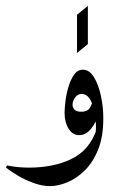

<svg xmlns="http://www.w3.org/2000/svg" viewBox="-45 -468 398 649"><path d="M304.2 -67.4Q304.2 -5.4 286.4 38.3Q268.6 82 240.5 109.1Q212.4 136.2 181.4 148.7Q150.4 161.1 124.5 161.1Q98.1 161.1 70.1 151.1Q42 141.1 16.8 126.5Q-8.3 111.8 -24.9 98.1L-21.5 91.3Q15.1 98.6 52.7 98.6Q135.3 98.6 196 69.6Q256.8 40.5 281.7 -30.3ZM274.4 5.9Q279.3 -13.2 279.3 -40.5Q279.3 -65.4 274.4 -90.8Q269.5 -116.2 258.8 -133.3Q248 -150.4 230.5 -150.4Q217.8 -150.4 209 -138.4Q200.2 -126.5 200.2 -113.8Q200.2 -105 206.8 -97.7Q213.4 -90.3 230 -90.3Q248 -90.3 256.3 -100.3Q264.6 -110.4 267.1 -125L285.2 -76.2Q280.8 -55.7 263.2 -33.4Q245.6 -11.2 222.7 -11.2Q200.2 -11.2 186.8 -33.2Q173.3 -55.2 173.3 -86.9Q173.3 -99.6 176 -123.5Q178.7 -147.5 185.8 -172.4Q192.9 -197.3 204.8 -214.8Q216.8 -232.4 235.4 -232.4Q256.8 -232.4 272.2 -207.8Q287.6 -183.1 295.9 -145Q304.2 -106.9 304.2 -67.4Q300.3 -43 292.5 -25.1Q284.7 -7.3 274.4 5.9ZM252 -318.8 215.3 -289.1V-418L252 -448.2Z"/></svg>

Font: Lateef Medium
Style: Regular
Weight: 500
Designer: SIL International
Foundry: SIL International
Version: Version 4.200